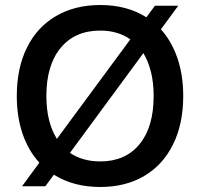

<svg xmlns="http://www.w3.org/2000/svg" viewBox="-20 -735 798 766"><path d="M622 -618Q665 -570 688 -502.5Q711 -435 711 -352Q711 -241 670.5 -159Q630 -77 555.5 -33Q481 11 380 11Q273 11 195 -38L161 8H68L137 -86Q93 -134 70 -201.5Q47 -269 47 -352Q47 -463 87.5 -545Q128 -627 203.5 -671Q279 -715 380 -715Q487 -715 564 -666L598 -712H691ZM207 -181 500 -578Q450 -613 380 -613Q279 -613 222 -544Q165 -475 165 -352Q165 -248 207 -181ZM593 -352Q593 -455 552 -523L259 -125Q310 -91 380 -91Q480 -91 536.5 -159.5Q593 -228 593 -352Z"/></svg>

Font: CBA Beacon Sans Bold
Style: Regular
Weight: 700
Designer: Wei Huang
Foundry: Wei Huang
Version: Version 1.002